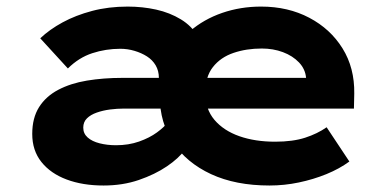

<svg xmlns="http://www.w3.org/2000/svg" viewBox="-20 -562 1202 592"><path d="M299.3 10Q235.1 10 185.6 -8.5Q136 -27 107.7 -62.5Q79.4 -98 79.4 -149Q79.4 -198.3 100.4 -231.6Q121.4 -264.9 159.5 -285Q197.6 -305.1 248.1 -313.5Q298.7 -321.9 357.3 -321.9H933L923.7 -301.4V-322Q921.4 -348.9 902 -369.4Q882.5 -389.9 852.4 -401.2Q822.4 -412.4 787.3 -412.4Q739.6 -412.4 700 -398.9Q660.4 -385.5 636.6 -355.4Q612.9 -325.4 612.9 -275.5Q612.9 -225.7 641.3 -192.3Q669.7 -159 718.2 -142Q766.6 -125.1 828.3 -125.1Q882.9 -125.1 920.8 -137.4Q958.8 -149.7 987.1 -169.6L1057.2 -64Q1026.7 -41.6 986.4 -25.1Q946.1 -8.7 901.5 0.6Q856.9 10 810.9 10Q706.4 10 630.7 -25.1Q555.1 -60.3 513.9 -122.2Q472.8 -184.2 472.8 -263.3Q472.8 -326.7 497.7 -377.7Q522.5 -428.7 565.5 -465.7Q608.4 -502.7 665 -522.2Q721.6 -541.7 785 -541.7Q868.2 -541.7 933.5 -507.3Q998.9 -472.9 1036.2 -412.7Q1073.5 -352.6 1072.3 -273.5L1071.3 -227.2H361.5Q341.3 -227.2 319.2 -224.4Q297.2 -221.5 278.4 -214.9Q259.5 -208.3 248.1 -197.1Q236.7 -185.9 236.7 -168.4Q236.7 -150.2 250.3 -138.1Q263.9 -126 287.3 -120.1Q310.6 -114.2 337.7 -114.2Q376.5 -114.2 408.9 -125.6Q441.2 -137 464.1 -153.8Q487 -170.6 498.1 -185.7L550.4 -100.5Q531.7 -74.2 494.6 -49.1Q457.6 -24 407.9 -7Q358.3 10 299.3 10ZM469.9 -248.4V-321.5Q469.9 -343.6 460 -360.5Q450.1 -377.3 433.1 -388.1Q416.1 -398.9 394.8 -405.2Q373.4 -411.6 351 -411.6Q306.2 -411.6 264.6 -398Q223.1 -384.5 189.3 -350.9L104.1 -443.9Q132.7 -471.1 173 -493Q213.3 -514.9 263.9 -528.3Q314.5 -541.7 373.7 -541.7Q419.4 -541.7 461.6 -532.4Q503.7 -523 537.6 -502.4Q571.4 -481.9 591 -448.7Q610.6 -415.5 610.6 -367.3V-250.9Z"/></svg>

Font: Lexend Giga
Style: Regular
Weight: 400
Designer: Bonnie Shaver-Troup, Thomas Jockin
Foundry: Lexend
Version: Version 1.007